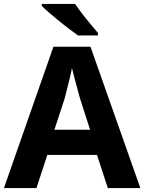

<svg xmlns="http://www.w3.org/2000/svg" viewBox="-20 -954 732 974"><path d="M527 0 472 -168H220L165 0H0L251 -717H439L692 0ZM387 -451Q383 -466 374.5 -496Q366 -526 358 -557.5Q350 -589 345 -609Q341 -586 333.5 -556Q326 -526 319 -498Q312 -470 307 -451L256 -296H437ZM361 -934Q376 -912 396.5 -885Q417 -858 439 -832Q461 -806 477 -787V-774H376Q357 -787 331.5 -806.5Q306 -826 279.5 -847.5Q253 -869 229.5 -889.5Q206 -910 192 -924V-934Z"/></svg>

Font: Noto Sans Lao UI
Style: Regular
Weight: 400
Designer: Monotype Design Team
Foundry: Monotype Imaging Inc.
Version: Version 2.000